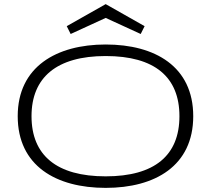

<svg xmlns="http://www.w3.org/2000/svg" viewBox="-20 -899 1024 932"><path d="M918 -335C918 -576 733 -683 493 -683C254 -683 66 -575 66 -335C66 -94 252 13 493 13C733 13 918 -94 918 -335ZM851 -335C851 -145 731 -43 493 -43C255 -43 133 -145 133 -335C133 -523 255 -627 493 -627C731 -627 851 -525 851 -335ZM682 -772 493 -879 304 -772 323 -734 493 -812 663 -734Z"/></svg>

Font: Stint Ultra Expanded
Style: Regular
Weight: 400
Width: 7
Designer: Astigmatic (AOETI)
Foundry: Astigmatic (AOETI)
Version: Version 1.000